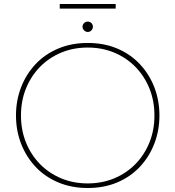

<svg xmlns="http://www.w3.org/2000/svg" viewBox="-20 -928 878 961"><path d="M419 13Q338 13 271.5 -15Q205 -43 158 -93Q111 -143 85.5 -209Q60 -275 60 -350Q60 -425 85.5 -491Q111 -557 158 -607Q205 -657 271.5 -685Q338 -713 419 -713Q501 -713 567 -685Q633 -657 680 -607Q727 -557 752.5 -491Q778 -425 778 -350Q778 -275 752.5 -209Q727 -143 680 -93Q633 -43 567 -15Q501 13 419 13ZM419 -10Q491 -10 552 -35.5Q613 -61 658 -107Q703 -153 728 -215Q753 -277 753 -350Q753 -423 728 -485Q703 -547 658 -593Q613 -639 552 -664.5Q491 -690 419 -690Q347 -690 286 -664.5Q225 -639 180 -593Q135 -547 110 -485Q85 -423 85 -350Q85 -277 110 -215Q135 -153 180 -107Q225 -61 286 -35.5Q347 -10 419 -10ZM419 -768Q409 -768 401 -776Q393 -784 393 -794Q393 -805 401 -812.5Q409 -820 419 -820Q430 -820 437.5 -812.5Q445 -805 445 -794Q445 -784 437.5 -776Q430 -768 419 -768ZM279 -885V-908H559V-885Z"/></svg>

Font: MuseoModerno Thin Thin
Style: Regular
Weight: 250
Version: Version 1.003